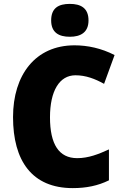

<svg xmlns="http://www.w3.org/2000/svg" viewBox="-20 -957 637 987"><path d="M339 -937C281 -937 243 -916 243 -852C243 -790 282 -768 339 -768C394 -768 435 -790 435 -852C435 -916 395 -937 339 -937ZM368 -570C421 -570 468 -552 515 -526L569 -674C501 -709 430 -724 363 -724C162 -724 47 -572 47 -355C47 -131 144 10 354 10C423 10 483 -2 540 -30V-189C486 -164 434 -144 377 -144C283 -144 237 -215 237 -354C237 -489 285 -570 368 -570Z"/></svg>

Font: Noto Sans Sinhala SemiCondensed Black
Style: Regular
Weight: 900
Width: 4
Designer: Jelle Bosma - Monotype Design Team
Foundry: Monotype Imaging Inc.
Version: Version 2.006